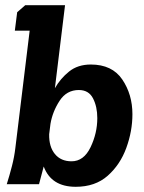

<svg xmlns="http://www.w3.org/2000/svg" viewBox="-20 -708 554 738"><path d="M46 -661 77 -688H230L191 -369Q212 -406 245.5 -433Q279 -460 329 -460Q411 -460 450 -402.5Q489 -345 489 -269Q489 -204 465.5 -139.5Q442 -75 394 -32.5Q346 10 271 10Q177 10 148 -68L130 0H6Q17 -35 26 -70Q35 -105 39 -139L94 -590H37ZM255 -88Q302 -88 328 -142Q354 -196 354 -254Q354 -298 337.5 -330Q321 -362 283 -362Q236 -362 209 -320.5Q182 -279 174 -232L169 -192Q168 -144 191 -116Q214 -88 255 -88Z"/></svg>

Font: Zilla Slab
Style: Bold Italic
Weight: 700
Italic angle: -6°
Designer: Typotheque.com
Foundry: Typotheque type foundry
Version: Version 1.1; 2017; ttfautohint (v1.6)